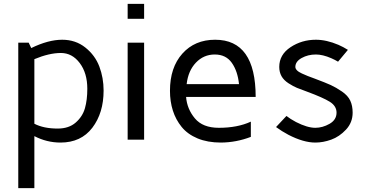

<svg xmlns="http://www.w3.org/2000/svg" viewBox="-20 -720 1892 990"><path d="M74.2 250V-500H127.9L141.1 -472.2Q229 -515.1 300.8 -515.1Q369.6 -515.1 419.9 -475.1Q470.2 -435.1 492.2 -377Q514.2 -318.8 514.2 -252.9Q514.2 -137.7 456.1 -61.3Q397.9 15.1 292 15.1Q221.2 15.1 157.2 -18.1V250ZM157.2 -82Q205.1 -57.1 277.8 -57.1Q335 -57.1 370.4 -88.1Q405.8 -119.1 418 -162.1Q430.2 -205.1 430.2 -262.2Q430.2 -343.3 391.1 -395Q352.1 -446.8 293.9 -446.8Q233.9 -446.8 157.2 -415Z M638.2 0V-500H723.1V0ZM638.2 -623V-700.2H723.1V-623Z M856.4 -252Q856.4 -372.1 920.4 -443.6Q984.4 -515.1 1089.4 -515.1Q1298.3 -515.1 1298.3 -220.2H939.5Q944.3 -158.2 984.9 -109.6Q1025.4 -61 1108.4 -61Q1204.6 -61 1273.4 -92.8V-14.2Q1198.2 14.6 1119.1 15.1Q1050.3 15.1 998.8 -6.3Q947.3 -27.8 916.7 -65.4Q886.2 -103 871.3 -149.9Q856.4 -196.8 856.4 -252ZM942.4 -286.1H1212.4Q1205.6 -353 1175.3 -396Q1145 -439 1087.4 -439Q1030.3 -439 990.2 -397Q950.2 -355 942.4 -286.1Z M1403.3 -64.9 1457 -122.1Q1476.1 -106.9 1506.3 -90.8Q1564.5 -61 1606 -61Q1643.1 -61 1679.2 -81.5Q1715.3 -102.1 1715.3 -139.2Q1715.3 -173.3 1680.7 -195.1Q1646 -216.8 1564 -247.1Q1529.8 -259.3 1511 -267.1Q1492.2 -274.9 1467.8 -290.5Q1443.4 -306.2 1431.6 -327.1Q1419.9 -348.1 1419.9 -375Q1419.9 -438 1478 -476.6Q1536.1 -515.1 1608.9 -515.1Q1663.1 -515.1 1725.1 -488.8Q1751 -477.5 1773.9 -462.9L1723.1 -401.9Q1707 -411.6 1688 -419.9Q1644 -439 1608.9 -439Q1567.9 -439 1535.4 -420.9Q1502.9 -402.8 1502.9 -375Q1502.9 -366.2 1511 -357.7Q1519 -349.1 1536.6 -341.1Q1554.2 -333 1566.7 -328.1Q1579.1 -323.2 1602.1 -314.9Q1658.2 -293.9 1685.5 -281.5Q1712.9 -269 1743.4 -248Q1773.9 -227.1 1786.1 -200.9Q1798.3 -174.8 1798.3 -139.2Q1798.3 -88.4 1764.2 -51.8Q1730 -15.1 1688 0Q1646 15.1 1606 15.1Q1544.9 15.1 1467.3 -24.9Q1433.1 -43 1403.3 -64.9Z"/></svg>

Font: Carme
Style: Regular
Weight: 400
Version: 1.000